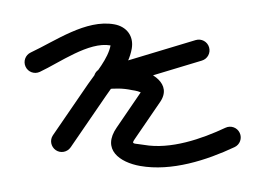

<svg xmlns="http://www.w3.org/2000/svg" viewBox="-72 -357 621 448"><g transform="rotate(10 239.0 -132.5)"><path d="M14.4 -150.6C14.4 -150.6 14.4 -150.6 14.4 -150.6C56.6 -180.3 114.4 -240 166 -240C172.7 -240 166.2 -244.7 166.2 -241C166.2 -208.8 143.6 -171.6 130.2 -142.3C110.2 -98.3 90.2 -54.3 70.2 -10.3C64.5 2.2 70.1 17 82.7 22.8C95.2 28.5 110 22.9 115.8 10.3C115.8 10.3 115.8 10.3 115.8 10.3C135.8 -33.7 155.8 -77.7 175.8 -121.7C192.4 -158.3 216.2 -200.1 216.2 -241C216.2 -270.9 195.6 -290 166 -290C98.8 -290 38.3 -228.5 -14.4 -191.4C-25.7 -183.5 -28.4 -167.9 -20.4 -156.6C-12.5 -145.3 3.1 -142.6 14.4 -150.6ZM359.7 -286.8C359.7 -286.8 359.7 -286.8 359.7 -286.8C291.4 -252.4 223.1 -217.9 154.7 -183.5C141.1 -176.6 138.5 -162.8 142.9 -151.8C147.3 -140.9 158.8 -132.7 173.4 -137.3C193.1 -143.4 212.4 -146.8 233 -146C233.1 -146 233.5 -146 233.8 -146C234.2 -146 234.6 -146 234.6 -146C242 -146.2 252.4 -146.2 259 -142.4C261.4 -141 258.5 -153.1 257.3 -150.6C257.3 -150.6 257.3 -150.5 257.3 -150.4C257.3 -150.4 257.2 -150.3 257.2 -150.3C242.7 -118.3 228.3 -86.3 213.8 -54.3C213.8 -54.3 213.8 -54.4 213.9 -54.4C213.9 -54.5 213.9 -54.6 213.9 -54.6C187.1 3 234.9 25 283 25C357.3 25 433.2 -14.9 492.4 -56.6C503.7 -64.5 506.4 -80.1 498.4 -91.4C490.5 -102.7 474.9 -105.4 463.6 -97.4C413.3 -62 346.5 -25 283 -25C260.8 -25 253.1 -20.3 259.2 -33.4C259.2 -33.4 259.3 -33.5 259.3 -33.6C259.3 -33.6 259.3 -33.7 259.3 -33.7C273.8 -65.7 288.3 -97.7 302.8 -129.7C302.8 -129.7 302.7 -129.6 302.7 -129.6C302.7 -129.5 302.7 -129.4 302.7 -129.4C324.9 -177.1 270.1 -196.9 233.4 -196C233.3 -196 233.7 -196 234.2 -196C234.6 -196 235 -196 235 -196C208.6 -197 183.7 -192.8 158.6 -185C144 -180.5 141.8 -165.5 146.7 -153.4C151.6 -141.2 163.6 -132 177.3 -138.8C245.6 -173.3 313.9 -207.7 382.3 -242.2C394.6 -248.4 399.5 -263.4 393.3 -275.7C387.1 -288.1 372.1 -293 359.7 -286.8Z"/></g></svg>

Font: FRB American Cursive Guidelines Arrows Semibold
Style: Italic
Weight: 600
Italic angle: -25°
Version: Version 2.0;Modular Font Editor K font №1